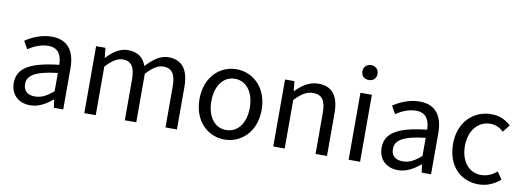

<svg xmlns="http://www.w3.org/2000/svg" viewBox="-57 -1027 3743 1372"><g transform="rotate(10 1814.5 -341.0)"><path d="M194 12C255 12 308 -19 354 -58H357L365 0H433V-299C433 -419 382 -498 264 -498C186 -498 118 -465 73 -435L105 -379C143 -404 194 -429 250 -429C329 -429 349 -370 350 -309C142 -286 52 -234 52 -126C52 -38 113 12 194 12ZM217 -56C170 -56 133 -77 133 -131C133 -194 186 -231 350 -250V-118C303 -77 264 -56 217 -56Z M586 0H669V-352C714 -402 754 -426 790 -426C852 -426 880 -388 880 -297V0H963V-352C1008 -402 1047 -426 1085 -426C1146 -426 1175 -388 1175 -297V0H1258V-308C1258 -432 1210 -498 1110 -498C1051 -498 1000 -460 950 -406C930 -463 890 -498 815 -498C757 -498 707 -462 664 -416H661L654 -486H586Z M1604 12C1723 12 1830 -81 1830 -242C1830 -405 1723 -498 1604 -498C1485 -498 1379 -405 1379 -242C1379 -81 1485 12 1604 12ZM1604 -57C1521 -57 1465 -131 1465 -242C1465 -354 1521 -429 1604 -429C1688 -429 1744 -354 1744 -242C1744 -131 1688 -57 1604 -57Z M1957 0H2040V-352C2088 -401 2123 -426 2172 -426C2236 -426 2264 -388 2264 -297V0H2347V-308C2347 -432 2301 -498 2198 -498C2131 -498 2081 -462 2035 -416H2032L2025 -486H1957Z M2504 0H2587V-486H2504ZM2546 -586C2578 -586 2601 -607 2601 -640C2601 -672 2578 -694 2546 -694C2514 -694 2491 -672 2491 -640C2491 -607 2514 -586 2546 -586Z M2863 12C2924 12 2977 -19 3023 -58H3026L3034 0H3102V-299C3102 -419 3051 -498 2933 -498C2855 -498 2787 -465 2742 -435L2774 -379C2812 -404 2863 -429 2919 -429C2998 -429 3018 -370 3019 -309C2811 -286 2721 -234 2721 -126C2721 -38 2782 12 2863 12ZM2886 -56C2839 -56 2802 -77 2802 -131C2802 -194 2855 -231 3019 -250V-118C2972 -77 2933 -56 2886 -56Z M3447 12C3505 12 3560 -10 3604 -50L3568 -103C3539 -77 3499 -57 3454 -57C3365 -57 3305 -131 3305 -242C3305 -354 3369 -429 3457 -429C3496 -429 3527 -414 3554 -389L3595 -441C3561 -473 3517 -498 3453 -498C3328 -498 3219 -405 3219 -242C3219 -81 3318 12 3447 12Z"/></g></svg>

Font: SSansPro
Style: Regular
Weight: 400
Designer: Paul D. Hunt
Foundry: Adobe Systems Incorporated
Version: Version 3.006;hotconv 1.0.111;makeotfexe 2.5.65597